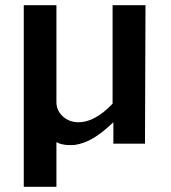

<svg xmlns="http://www.w3.org/2000/svg" viewBox="-20 -550 653 735"><path d="M411 -153C365.7 -105.7 322.3 -82 281 -82C257 -82 236.8 -89.5 220.5 -104.5C204.2 -119.5 196 -137.7 196 -159V-530H71V165H196V-6C212 3.3 235 7 265 5C289 1.7 312.7 -6.8 336 -20.5C359.3 -34.2 385.3 -54.7 414 -82V0H535L537 -530H411Z"/></svg>

Font: Morrison SemiBold
Style: Regular
Weight: 600
Designer: Pablo Impallari, Rodrigo Fuenzalida (Modified by Dan O. Williams)
Version: Version 0.030; ttfautohint (v1.8.1)